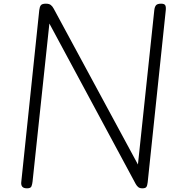

<svg xmlns="http://www.w3.org/2000/svg" viewBox="-20 -1024 968 1044"><path d="M127 0Q108.5 0 101.2 -8.8Q94 -17.5 95.5 -33L193.5 -969Q195.5 -986.5 202 -995.2Q208.5 -1004 229.5 -1004Q247 -1004 256.2 -996.8Q265.5 -989.5 272 -977L730 -129.5L819 -969Q821 -986.5 828.2 -995.2Q835.5 -1004 856 -1004Q874.5 -1004 879 -994.5Q883.5 -985 881 -964.5L783 -32.5Q781 -15 776 -7.5Q771 0 754 0Q740.5 0 732.5 -6Q724.5 -12 718 -23.5L248.5 -896L157 -36.5Q155.5 -22.5 151.2 -11.2Q147 0 127 0Z"/></svg>

Font: Edu NSW ACT Hand
Style: Regular
Weight: 400
Designer: Tina and Corey Anderson, Eben Sorkin, Mirko Velimirovic
Foundry: Sorkin Type Co.
Version: Version 2.000